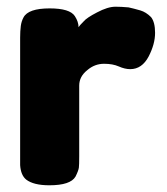

<svg xmlns="http://www.w3.org/2000/svg" viewBox="-20 -552 497 572"><path d="M398 -521Q377 -527 363 -530Q341 -532 324 -532Q301 -532 269 -515Q238 -499 229 -488Q217 -476 214 -471Q214 -487 203 -504Q188 -527 128 -527Q64 -527 50 -500Q44 -489 42 -475Q40 -459 40 -440V-89V-60Q42 -30 58 -17Q80 0 127 0Q190 0 205 -26Q214 -44 215 -53Q216 -60 216 -87V-297Q216 -324 240 -343Q262 -362 290 -362Q316 -362 334 -354Q352 -346 368 -346Q403 -346 423 -384Q442 -421 442 -454Q442 -486 430 -501Q415 -516 398 -521Z"/></svg>

Font: FredokaOneMacrons
Style: Regular
Weight: 500
Designer: ""
Foundry: ""
Version: ""